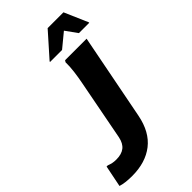

<svg xmlns="http://www.w3.org/2000/svg" viewBox="-480 -844 1168 1168"><g transform="rotate(-45 104.0 -260.0)"><path d="M-182 228 -154 89H-144Q-128 95 -114.5 98Q-101 101 -81 101Q-36 101 -10 80.5Q16 60 25 16L101 -380Q108 -415 113.5 -458Q119 -501 118 -536L125 -547H310L202 7Q179 125 105 182.5Q31 240 -84 240Q-145 240 -182 228ZM53 -604V-608L188 -760H324L390 -608V-604H301L247 -679L156 -604Z"/></g></svg>

Font: Kufam
Style: Bold Italic
Weight: 700
Italic angle: -11°
Designer: Artur Schmal
Foundry: Original Type
Version: Version 1.301; ttfautohint (v1.8.3)